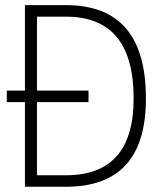

<svg xmlns="http://www.w3.org/2000/svg" viewBox="-20 -713 626 733"><path d="M5.9 -323.2H75.2V0H231.4C436 0 537.1 -111.8 537.1 -336.9C537.1 -575.2 436 -693.4 231.4 -693.4H75.2V-367.2H5.9ZM121.1 -43.9V-323.2H317.9V-367.2H121.1V-649.4H231.4C404.3 -649.4 490.2 -545.9 490.2 -336.9C490.2 -141.1 404.3 -43.9 231.4 -43.9Z"/></svg>

Font: Cascadia Mono PL ExtraLight
Style: Regular
Weight: 200
Monospace: yes
Designer: Aaron Bell
Foundry: Saja Typeworks
Version: Version 2404.023